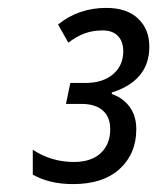

<svg xmlns="http://www.w3.org/2000/svg" viewBox="-20 -875 398 486"><path d="M63 -433V-496Q110 -465 167 -465Q211 -465 235 -487.5Q259 -510 259 -548Q259 -579 240 -595.5Q221 -612 186 -612H147L158 -665H196Q240 -665 266 -687Q292 -709 292 -745Q292 -770 278.5 -784Q265 -798 240 -798Q215 -798 194.5 -790.5Q174 -783 153 -767L127 -813Q179 -855 249 -855Q301 -855 329.5 -828Q358 -801 358 -757Q358 -713 333.5 -684Q309 -655 263 -641V-637Q292 -627 308.5 -604Q325 -581 325 -548Q325 -486 283 -447.5Q241 -409 165 -409Q105 -409 63 -433Z"/></svg>

Font: Noto Sans UI Narrow
Style: Italic
Weight: 400
Width: 4
Italic angle: -12°
Designer: Monotype Design Team
Foundry: Monotype Imaging Inc.
Version: Version 1.001